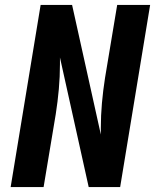

<svg xmlns="http://www.w3.org/2000/svg" viewBox="-20 -755 640 775"><path d="M23 0 144 -735H271L387 -212V-239Q387 -289 391.5 -339.5Q396 -390 404 -441L453 -735H586L465 0H338L222 -523V-496Q222 -446 217.5 -395.5Q213 -345 205 -294L156 0Z"/></svg>

Font: Iosevka SS04 XBd Ex Obl
Style: Regular
Weight: 800
Width: 7
Italic angle: -9°
Monospace: yes
Designer: Belleve Invis
Foundry: Belleve Invis
Version: Version 19.0.0; ttfautohint (v1.8.4)